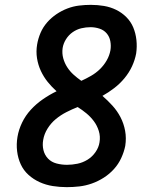

<svg xmlns="http://www.w3.org/2000/svg" viewBox="-20 -763 640 791"><path d="M255 8Q226 8 197.5 3.5Q169 -1 143.5 -12.5Q118 -24 97.5 -42.5Q77 -61 65.5 -86Q54 -111 50.5 -140Q47 -169 52 -199Q57 -229 71 -258Q85 -287 107 -311Q129 -335 156.5 -354Q184 -373 213 -387Q193 -405 176.5 -425.5Q160 -446 148.5 -470.5Q137 -495 132.5 -523Q128 -551 133 -580Q137 -604 147 -627.5Q157 -651 174 -670.5Q191 -690 212.5 -704.5Q234 -719 257.5 -728Q281 -737 305.5 -740Q330 -743 354 -743Q382 -743 408.5 -738.5Q435 -734 458.5 -722.5Q482 -711 500.5 -692.5Q519 -674 529 -650Q539 -626 542 -598.5Q545 -571 541 -543Q536 -516 524 -490Q512 -464 493 -441Q474 -418 450.5 -400Q427 -382 402 -368Q424 -349 443.5 -327.5Q463 -306 476.5 -280Q490 -254 495.5 -224Q501 -194 496 -162Q491 -137 479.5 -112Q468 -87 449.5 -66.5Q431 -46 407.5 -31Q384 -16 358.5 -7Q333 2 307 5Q281 8 255 8ZM315 -430Q335 -439 355 -450.5Q375 -462 391.5 -478Q408 -494 419.5 -514Q431 -534 435 -556Q438 -575 434.5 -593.5Q431 -612 419.5 -625.5Q408 -639 390 -645Q372 -651 353 -651Q334 -651 315 -646.5Q296 -642 279.5 -630.5Q263 -619 252 -601.5Q241 -584 238 -565Q235 -543 240.5 -523Q246 -503 257 -486Q268 -469 283 -455.5Q298 -442 315 -430ZM256 -84Q277 -84 299 -88.5Q321 -93 340.5 -105Q360 -117 373.5 -136.5Q387 -156 390 -177Q394 -201 387 -223.5Q380 -246 366.5 -264Q353 -282 336 -296Q319 -310 300 -322Q277 -313 253.5 -301Q230 -289 210 -272.5Q190 -256 176 -233.5Q162 -211 158 -187Q154 -165 159 -144.5Q164 -124 178 -109.5Q192 -95 213 -89.5Q234 -84 256 -84Z"/></svg>

Font: Iosevka Aile Semibold Oblique
Style: Regular
Weight: 600
Italic angle: -9°
Designer: Belleve Invis
Foundry: Belleve Invis
Version: Version 31.1.0; ttfautohint (v1.8.4)